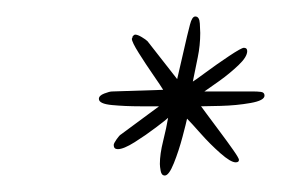

<svg xmlns="http://www.w3.org/2000/svg" viewBox="-20 -477 371 233"><path d="M180 -264Q176 -264 175 -269.5Q174 -275 174 -278Q174 -290 178 -306Q182 -322 184 -334Q182 -332 169.5 -322.5Q157 -313 143.5 -304.5Q130 -296 123 -296Q118 -296 118 -301Q118 -303 121.5 -308Q125 -313 127 -314L173 -348Q168 -348 150 -348Q132 -348 116 -349.5Q100 -351 100 -357Q100 -361 106.5 -363.5Q113 -366 116 -366L178 -368Q175 -373 166 -386Q157 -399 148.5 -412.5Q140 -426 140 -430Q140 -430 140.5 -431Q141 -432 141 -433Q143 -435 144 -435Q147 -435 152 -432Q157 -429 159 -427L195 -381L207 -433Q208 -437 210.5 -447Q213 -457 217 -457Q222 -457 222.5 -448.5Q223 -440 223 -437Q223 -422 220 -407.5Q217 -393 214 -378Q216 -379 229.5 -389Q243 -399 258 -409Q273 -419 276 -419Q280 -419 280 -415Q280 -408 269.5 -398Q259 -388 246.5 -379Q234 -370 228 -366H288Q292 -366 296.5 -365.5Q301 -365 301 -361Q301 -355 284 -352Q267 -349 248 -348.5Q229 -348 224 -348Q224 -348 231 -338.5Q238 -329 247 -317Q256 -305 263 -295Q270 -285 270 -283Q270 -280 266 -280Q260 -280 247.5 -291Q235 -302 223.5 -315Q212 -328 207 -333Q206 -328 201.5 -311Q197 -294 191 -279Q185 -264 180 -264Z"/></svg>

Font: The Nautigal
Style: Bold
Weight: 700
Designer: Robert E. Leuschke
Foundry: Robert E. Leuschke
Version: Version 1.100; ttfautohint (v1.8.3)